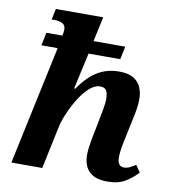

<svg xmlns="http://www.w3.org/2000/svg" viewBox="-85 -834 820 918"><g transform="rotate(10 325.0 -375.0)"><path d="M498 10Q453 10 427.5 -4.5Q402 -19 391 -43.5Q380 -68 380 -97Q380 -115 382.5 -135.5Q385 -156 389 -177L406 -262Q413 -297 418.5 -328Q424 -359 424 -375Q424 -390 421.5 -403Q419 -416 411 -424Q403 -432 385 -432Q359 -432 333 -408.5Q307 -385 284.5 -348.5Q262 -312 245.5 -273Q229 -234 223 -204L180 0H30L153 -577H74L87 -640H165Q167 -650 168 -657.5Q169 -665 169 -669Q169 -690 154.5 -698.5Q140 -707 116 -707H101L112 -760H342L316 -640H470L457 -577H303L264 -401H270Q309 -459 355.5 -488.5Q402 -518 463 -518Q508 -518 533.5 -502Q559 -486 569.5 -460Q580 -434 580 -404Q580 -381 575.5 -353.5Q571 -326 563 -291L543 -196Q537 -168 534.5 -148.5Q532 -129 532 -114Q532 -94 539.5 -82Q547 -70 563 -70Q578 -70 590.5 -76Q603 -82 620 -93L643 -59Q617 -31 583.5 -10.5Q550 10 498 10Z"/></g></svg>

Font: Noto Serif
Style: Italic
Weight: 400
Italic angle: -12°
Designer: Monotype Design Team
Foundry: Monotype Imaging Inc.
Version: Version 2.013